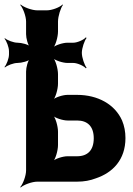

<svg xmlns="http://www.w3.org/2000/svg" viewBox="-48 -808 593 854"><path d="M316 -573C316 -594 328 -628 337 -639L334 -642C325 -631 296 -618 278 -618H252C232 -618 196 -607 184 -594L186 -592C199 -604 210 -644 210 -668V-712C210 -736 222 -773 232 -786L230 -788C219 -776 184 -762 160 -762H118C94 -762 57 -776 44 -788L42 -786C54 -773 68 -736 68 -712V-656C68 -638 76 -607 86 -598L88 -600C79 -610 48 -618 30 -618C12 -618 -16 -629 -26 -638L-28 -636C-19 -626 -8 -598 -8 -580V-566C-8 -548 -19 -520 -28 -510L-26 -508C-16 -517 12 -528 30 -528C48 -528 79 -536 88 -546L86 -548C76 -539 68 -508 68 -490V-50C68 -26 54 11 42 24L44 26C57 14 94 0 118 0H295C326 0 353 -5 379 -15C453 -40 510 -97 510 -194C510 -222 505 -248 495 -272C463 -344 387 -386 295 -386H252C232 -386 196 -375 184 -362L186 -360C199 -372 210 -412 210 -436V-478C210 -502 199 -542 186 -554L184 -552C196 -539 232 -528 252 -528H278C296 -528 325 -515 334 -504L337 -507C328 -518 316 -552 316 -573ZM369 -193C369 -140 342 -113 295 -113H252C232 -113 196 -102 184 -89L186 -87C199 -99 210 -139 210 -163V-222C210 -246 199 -286 186 -298L184 -296C196 -283 232 -272 252 -272H295C341 -272 369 -246 369 -193Z"/></svg>

Font: Asimov
Style: EdgeNar
Weight: 500
Designer: Google
Version: Version 2.000980: 2014